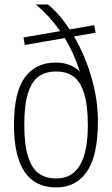

<svg xmlns="http://www.w3.org/2000/svg" viewBox="-20 -828 501 858"><path d="M417.5 -286.5Q417.5 -134 369 -62.2Q320.5 9.5 231.5 9.5Q42.5 9.5 42.5 -270Q42.5 -416.5 91.2 -482.5Q140 -548.5 229.5 -548.5Q296 -548.5 337 -507.5Q312 -587.5 269.5 -658L91 -627L85 -660.5L249 -689Q203 -755 140.5 -808H194.5Q246.5 -765 291.5 -696.5L401 -715.5L407.5 -682L311 -665Q360 -581 388.8 -481.8Q417.5 -382.5 417.5 -286.5ZM372.5 -268Q372.5 -359 355.5 -412Q338.5 -465 307.5 -486.8Q276.5 -508.5 230.5 -508.5Q184.5 -508.5 153.5 -486.8Q122.5 -465 105.5 -413Q88.5 -361 88.5 -272Q88.5 -181 105.5 -127.8Q122.5 -74.5 153.8 -52.5Q185 -30.5 231.5 -30.5Q372.5 -30.5 372.5 -268Z"/></svg>

Font: Encode Sans Condensed ExLight
Style: Regular
Weight: 275
Width: 3
Designer: Multiple Designers
Foundry: Impallari Type
Version: Version 2.000